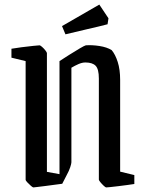

<svg xmlns="http://www.w3.org/2000/svg" viewBox="-20 -810 626 839"><path d="M412 -25V-467Q412 -508 398 -522.5Q384 -537 353 -537Q339 -537 323 -530Q307 -523 292 -514V-101Q292 -95 287 -79.5Q282 -64 271 -44L252 -7Q242 -6 221.5 -3Q201 0 180 2.5Q159 5 143.5 7Q128 9 126 9Q123 9 115 2Q107 -5 99.5 -13Q92 -21 92 -24V-543L30 -558V-597Q46 -600 73.5 -603.5Q101 -607 125 -609.5Q149 -612 153 -612Q156 -612 164 -605Q172 -598 178.5 -589.5Q185 -581 185 -578V-59L240 -49V-543Q257 -554 282 -570Q307 -586 328.5 -598.5Q350 -611 355 -612Q382 -614 414.5 -609Q447 -604 468 -591Q484 -572 494.5 -539Q505 -506 505 -461V-60L567 -45V-6Q555 -4 536 -1.5Q517 1 497 3.5Q477 6 462 7.5Q447 9 444 9Q441 9 433 1.5Q425 -6 418.5 -14Q412 -22 412 -25ZM266 -660 251 -696 414 -790 454 -730 450 -704Q412 -694 361 -682.5Q310 -671 266 -660Z"/></svg>

Font: Grenze Gotisch
Style: Regular
Weight: 400
Designer: Renata Polastri
Foundry: Omnibus-Type
Version: Version 1.001